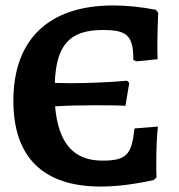

<svg xmlns="http://www.w3.org/2000/svg" viewBox="-20 -673 657 704"><path d="M473 -202C463 -109 447 -84 356 -84C251 -84 194 -146 182 -283C228 -286 279 -287 331 -287C368 -287 405 -287 440 -285L454 -369L446 -377C375 -371 306 -368 236 -368C218 -368 199 -369 181 -369C186 -510 237 -563 357 -563C445 -563 469 -544 469 -453L481 -448L558 -456C557 -474 557 -491 557 -509C557 -542 558 -578 560 -626L552 -637C495 -648 443 -653 395 -653C160 -653 29 -530 29 -303C29 -96 139 11 349 11C407 11 472 3 544 -13L554 -23C553 -39 553 -57 553 -74C553 -124 555 -176 559 -209Z"/></svg>

Font: Alegreya SC
Style: Bold
Weight: 700
Designer: Juan Pablo del Peral
Foundry: Huerta Tipografica
Version: Version 2.007;PS 002.007;hotconv 1.0.88;makeotf.lib2.5.64775